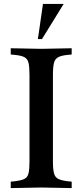

<svg xmlns="http://www.w3.org/2000/svg" viewBox="-20 -960 422 983"><path d="M35 3V-30L55 -32Q89 -36 105 -44Q121 -52 126 -72.5Q131 -93 131 -133V-577Q131 -618 126 -638.5Q121 -659 104.5 -667.5Q88 -676 55 -679L35 -681V-713L192 -710L347 -713V-681L327 -679Q295 -676 278.5 -667.5Q262 -659 256.5 -638.5Q251 -618 251 -577V-133Q251 -93 256.5 -72.5Q262 -52 278.5 -44Q295 -36 327 -32L347 -30V3L192 0ZM174 -760 200 -940H306L195 -760Z"/></svg>

Font: Baskervville SemiBold
Style: Regular
Weight: 600
Version: Version 1.100